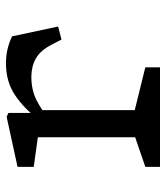

<svg xmlns="http://www.w3.org/2000/svg" viewBox="25 -595 570 660"><g transform="rotate(-90 310.0 -265.0)"><path d="M66.5 -50.5 188.3 -92.3 168.2 -53.5V-448.3L194.3 -416.3L66.5 -434V-489.7L238.5 -527.2L251.8 -521V-432.7L261.5 -425.7V-50.7L239.2 -92.3L408.5 -50.5V0H66.5ZM377.3 -442.2H376.2Q329.8 -442.2 294.7 -423.9Q259.5 -405.7 224.8 -377.5L224 -377L230.5 -418.8Q268.3 -468.7 314.1 -499.1Q359.8 -529.5 422.3 -529.5Q448 -529.5 470.9 -524.1Q493.8 -518.7 515 -508.7L548.8 -350.2L504.2 -338.7L486.8 -371.7Q467 -410.7 439.8 -426.2Q412.7 -441.8 377.3 -442.2Z"/></g></svg>

Font: Monaspace Xenon Var
Style: Regular
Weight: 400
Designer: Riley Cran and the Lettermatic Team
Version: Version 1.000 (Monaspace Xenon Var)